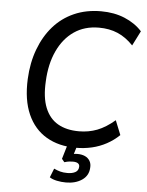

<svg xmlns="http://www.w3.org/2000/svg" viewBox="-61 -777 784 1024"><g transform="rotate(5 331.0 -265.0)"><path d="M368 9Q276 9 209.5 -30Q143 -69 109 -145.5Q75 -222 80 -334Q84 -421 111 -493.5Q138 -566 184 -618.5Q230 -671 294.5 -699.5Q359 -728 439 -728Q509 -728 565.5 -704.5Q622 -681 659 -640L619 -561Q580 -602 535.5 -621Q491 -640 435 -640Q358 -640 302 -601.5Q246 -563 213.5 -493Q181 -423 177 -330Q172 -244 194.5 -188.5Q217 -133 263 -106.5Q309 -80 376 -80Q428 -80 473.5 -97.5Q519 -115 567 -156L598 -79Q568 -50 531 -30Q494 -10 453 -0.5Q412 9 368 9ZM331 198Q306 198 282 193Q258 188 243 178L262 130Q279 138 295.5 142.5Q312 147 334 147Q360 147 376.5 138Q393 129 394 109Q395 97 386 90.5Q377 84 359 84Q351 84 340 85Q329 86 313 91L299 74L327 -20H379L355 58L331 49Q344 45 356.5 43Q369 41 379 41Q402 41 419 48.5Q436 56 445.5 71.5Q455 87 453 109Q451 151 416.5 174.5Q382 198 331 198Z"/></g></svg>

Font: Nunitoga
Style: Medium Italic
Weight: 500
Italic angle: -9°
Designer: Vernon Adams
Foundry: Vernon Adams
Version: Version 1.0